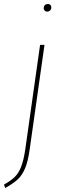

<svg xmlns="http://www.w3.org/2000/svg" viewBox="-67 -743 301 958"><path d="M-47 178Q-13 159 6.5 140Q26 121 38.5 89Q51 57 59 3L133 -519H155L81 3Q73 61 58.5 96Q44 131 21.5 152Q-1 173 -41 195ZM151 -702Q151 -711 156.5 -717Q162 -723 172 -723Q180 -723 184.5 -718.5Q189 -714 189 -706Q189 -697 183 -691Q177 -685 168 -685Q161 -685 156 -690Q151 -695 151 -702Z"/></svg>

Font: Fira Sans Extra Condensed Thin
Style: Italic
Weight: 250
Width: 3
Italic angle: -8°
Designer: Carrois Corporate & Edenspiekermann AG
Foundry: Carrois Corporate GbR & Edenspiekermann AG
Version: Version 4.203